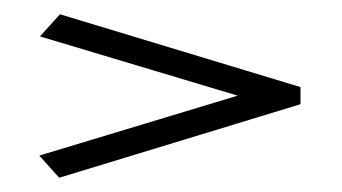

<svg xmlns="http://www.w3.org/2000/svg" viewBox="-20 -427 479 269"><path d="M64 -407 401 -305V-281L63 -178L35 -209L313 -293L36 -376Z"/></svg>

Font: Karma
Style: Regular
Weight: 400
Designer: Joana Correia
Foundry: Indian Type Foundry
Version: Version 1.202;PS 1.0;hotconv 1.0.78;makeotf.lib2.5.61930; tt